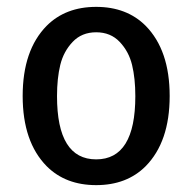

<svg xmlns="http://www.w3.org/2000/svg" viewBox="-20 -526 560 559"><path d="M404 -451Q474 -380 474 -246.5Q474 -113 404 -42Q349 13 260 13Q171 13 116 -42Q46 -113 46 -246.5Q46 -380 116 -451Q171 -506 260 -506Q349 -506 404 -451ZM146 -246Q146 -62 260 -62Q374 -62 374 -246Q374 -298 364.5 -337Q355 -376 328.5 -404Q302 -432 260 -432Q218 -432 191.5 -404Q165 -376 155.5 -337Q146 -298 146 -246Z"/></svg>

Font: Signika Negative
Style: Regular
Weight: 400
Designer: Anna Giedrys
Foundry: Anna Giedrys
Version: Version 1.001